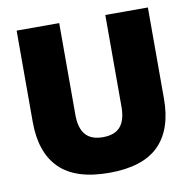

<svg xmlns="http://www.w3.org/2000/svg" viewBox="-75 -714 804 806"><g transform="rotate(-10 327.0 -311.0)"><path d="M327.5 16.5Q184.5 16.5 116 -51.2Q47.5 -119 47.5 -250V-639H229V-247.5Q229 -191.5 253 -163.5Q277 -135.5 327.5 -135.5Q378 -135.5 401.8 -163.5Q425.5 -191.5 425.5 -247.5V-639H607V-250Q607 -119 538.8 -51.2Q470.5 16.5 327.5 16.5Z"/></g></svg>

Font: Anek Kannada ExtraBold
Style: Regular
Weight: 800
Version: Version 1.003